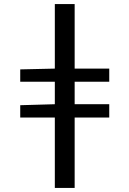

<svg xmlns="http://www.w3.org/2000/svg" viewBox="-20 -729 640 949"><path d="M251 200V-709H349V200ZM80 -325V-386L255 -390H520V-325ZM80 -148V-209L255 -214H520V-148Z"/></svg>

Font: Source Code Pro ExtraLight Medium
Style: Regular
Weight: 500
Monospace: yes
Version: Version 1.018;hotconv 1.0.116;makeotfexe 2.5.65601